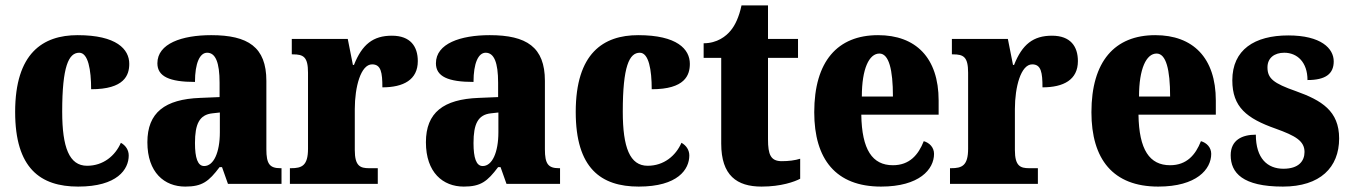

<svg xmlns="http://www.w3.org/2000/svg" viewBox="-20 -680 4993 710"><path d="M269 10C414 10 456 -54 456 -105C456 -125 445 -142 427 -152C406 -104 362 -67 302 -67C236 -67 210 -135 210 -267C210 -435 234 -485 273 -485C306 -485 317 -422 317 -350C440 -350 458 -402 458 -444C458 -498 411 -550 267 -550C138 -550 36 -483 36 -266C36 -58 129 10 269 10Z M665 10C728 10 752 -9 792 -62H801L823 0H1021V-58H1017C977 -58 965 -74 965 -128V-381C965 -506 897 -550 761 -550C653 -550 562 -519 562 -446C562 -397 607 -377 701 -377C701 -447 719 -485 746 -485C777 -485 792 -449 792 -374V-321L720 -318C590 -313 525 -264 525 -154C525 -42 588 10 665 10ZM735 -66C711 -66 701 -96 701 -151C701 -221 717 -256 766 -261L793 -264V-191C793 -116 770 -66 735 -66Z M1052 0H1377V-58H1345C1312 -58 1292 -66 1292 -125V-277C1292 -358 1314 -442 1356 -442C1389 -442 1394 -412 1394 -357C1472 -357 1525 -385 1525 -454C1525 -508 1498 -548 1429 -548C1360 -548 1319 -516 1289 -440H1285L1266 -536H1059V-479H1063C1102 -479 1119 -470 1119 -411V-130C1119 -67 1096 -58 1056 -58H1052Z M1695 10C1758 10 1782 -9 1822 -62H1831L1853 0H2051V-58H2047C2007 -58 1995 -74 1995 -128V-381C1995 -506 1927 -550 1791 -550C1683 -550 1592 -519 1592 -446C1592 -397 1637 -377 1731 -377C1731 -447 1749 -485 1776 -485C1807 -485 1822 -449 1822 -374V-321L1750 -318C1620 -313 1555 -264 1555 -154C1555 -42 1618 10 1695 10ZM1765 -66C1741 -66 1731 -96 1731 -151C1731 -221 1747 -256 1796 -261L1823 -264V-191C1823 -116 1800 -66 1765 -66Z M2342 10C2487 10 2529 -54 2529 -105C2529 -125 2518 -142 2500 -152C2479 -104 2435 -67 2375 -67C2309 -67 2283 -135 2283 -267C2283 -435 2307 -485 2346 -485C2379 -485 2390 -422 2390 -350C2513 -350 2531 -402 2531 -444C2531 -498 2484 -550 2340 -550C2211 -550 2109 -483 2109 -266C2109 -58 2202 10 2342 10Z M2796 10C2869 10 2918 -8 2939 -19V-93C2920 -87 2896 -84 2871 -84C2830 -84 2820 -108 2820 -165V-466H2931V-536H2820V-660H2722C2713 -617 2698 -586 2682 -567C2665 -546 2632 -520 2582 -520V-466H2647V-149C2647 -31 2705 10 2796 10Z M3238 10C3380 10 3434 -54 3434 -111C3434 -135 3417 -152 3396 -158C3376 -107 3343 -69 3282 -69C3206 -69 3167 -126 3165 -256H3451V-308C3451 -467 3366 -550 3227 -550C3077 -550 2991 -453 2991 -265C2991 -91 3071 10 3238 10ZM3282 -323H3167C3167 -426 3194 -482 3232 -482C3267 -482 3282 -423 3282 -323Z M3493 0H3818V-58H3786C3753 -58 3733 -66 3733 -125V-277C3733 -358 3755 -442 3797 -442C3830 -442 3835 -412 3835 -357C3913 -357 3966 -385 3966 -454C3966 -508 3939 -548 3870 -548C3801 -548 3760 -516 3730 -440H3726L3707 -536H3500V-479H3504C3543 -479 3560 -470 3560 -411V-130C3560 -67 3537 -58 3497 -58H3493Z M4263 10C4405 10 4459 -54 4459 -111C4459 -135 4442 -152 4421 -158C4401 -107 4368 -69 4307 -69C4231 -69 4192 -126 4190 -256H4476V-308C4476 -467 4391 -550 4252 -550C4102 -550 4016 -453 4016 -265C4016 -91 4096 10 4263 10ZM4307 -323H4192C4192 -426 4219 -482 4257 -482C4292 -482 4307 -423 4307 -323Z M4724 10C4862 10 4932 -61 4932 -168C4932 -270 4867 -309 4772 -343C4689 -372 4667 -390 4667 -431C4667 -466 4693 -485 4729 -485C4777 -485 4815 -450 4815 -384C4882 -384 4912 -407 4912 -453C4912 -501 4865 -549 4744 -549C4619 -549 4537 -496 4537 -383C4537 -284 4590 -242 4698 -204C4770 -178 4804 -159 4804 -118C4804 -85 4783 -56 4726 -56C4667 -56 4624 -94 4624 -182C4573 -182 4531 -162 4531 -106C4531 -41 4575 10 4724 10Z"/></svg>

Font: Noto Serif Tamil Condensed Black
Style: Regular
Weight: 900
Width: 3
Designer: Indian Type Foundry, Tom Grace, and the Monotype Design Team
Foundry: Monotype Imaging Inc.
Version: Version 2.004